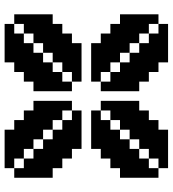

<svg xmlns="http://www.w3.org/2000/svg" viewBox="22 -812 748 832"><g transform="rotate(-90 396.0 -396.0)"><path d="M41.7 -125H83.3V-83.3H41.7ZM41.7 -166.7H83.3V-125H41.7ZM41.7 -208.3H83.3V-166.7H41.7ZM83.3 -83.3H125V-41.7H83.3ZM125 -83.3H166.7V-41.7H125ZM166.7 -83.3H208.3V-41.7H166.7ZM83.3 -166.7H125V-125H83.3ZM83.3 -208.3H125V-166.7H83.3ZM83.3 -250H125V-208.3H83.3ZM125 -125H166.7V-83.3H125ZM166.7 -125H208.3V-83.3H166.7ZM208.3 -125H250V-83.3H208.3ZM125 -208.3H166.7V-166.7H125ZM125 -250H166.7V-208.3H125ZM125 -291.7H166.7V-250H125ZM166.7 -166.7H208.3V-125H166.7ZM208.3 -166.7H250V-125H208.3ZM250 -166.7H291.7V-125H250ZM166.7 -250H208.3V-208.3H166.7ZM166.7 -291.7H208.3V-250H166.7ZM208.3 -208.3H250V-166.7H208.3ZM250 -208.3H291.7V-166.7H250ZM250 -250H291.7V-208.3H250ZM208.3 -291.7H250V-250H208.3ZM208.3 -83.3H250V-41.7H208.3ZM250 -125H291.7V-83.3H250ZM291.7 -166.7H333.3V-125H291.7ZM291.7 -208.3H333.3V-166.7H291.7ZM291.7 -250H333.3V-208.3H291.7ZM333.3 -250H375V-208.3H333.3ZM333.3 -208.3H375V-166.7H333.3ZM41.7 -250H83.3V-208.3H41.7ZM83.3 -291.7H125V-250H83.3ZM125 -333.3H166.7V-291.7H125ZM166.7 -333.3H208.3V-291.7H166.7ZM166.7 -375H208.3V-333.3H166.7ZM208.3 -333.3H250V-291.7H208.3ZM208.3 -375H250V-333.3H208.3ZM250 -333.3H291.7V-291.7H250ZM250 -375H291.7V-333.3H250ZM291.7 -291.7H333.3V-250H291.7ZM333.3 -291.7H375V-250H333.3ZM291.7 -375H333.3V-333.3H291.7ZM333.3 -333.3H375V-291.7H333.3ZM750 -125V-83.3H708.3V-125ZM750 -166.7V-125H708.3V-166.7ZM750 -208.3V-166.7H708.3V-208.3ZM708.3 -83.3V-41.7H666.7V-83.3ZM666.7 -83.3V-41.7H625V-83.3ZM625 -83.3V-41.7H583.3V-83.3ZM708.3 -166.7V-125H666.7V-166.7ZM708.3 -208.3V-166.7H666.7V-208.3ZM708.3 -250V-208.3H666.7V-250ZM666.7 -125V-83.3H625V-125ZM625 -125V-83.3H583.3V-125ZM583.3 -125V-83.3H541.7V-125ZM666.7 -208.3V-166.7H625V-208.3ZM666.7 -250V-208.3H625V-250ZM666.7 -291.7V-250H625V-291.7ZM625 -166.7V-125H583.3V-166.7ZM583.3 -166.7V-125H541.7V-166.7ZM541.7 -166.7V-125H500V-166.7ZM625 -250V-208.3H583.3V-250ZM625 -291.7V-250H583.3V-291.7ZM583.3 -208.3V-166.7H541.7V-208.3ZM541.7 -208.3V-166.7H500V-208.3ZM541.7 -250V-208.3H500V-250ZM583.3 -291.7V-250H541.7V-291.7ZM583.3 -83.3V-41.7H541.7V-83.3ZM541.7 -125V-83.3H500V-125ZM500 -166.7V-125H458.3V-166.7ZM500 -208.3V-166.7H458.3V-208.3ZM500 -250V-208.3H458.3V-250ZM458.3 -250V-208.3H416.7V-250ZM458.3 -208.3V-166.7H416.7V-208.3ZM750 -250V-208.3H708.3V-250ZM708.3 -291.7V-250H666.7V-291.7ZM666.7 -333.3V-291.7H625V-333.3ZM625 -333.3V-291.7H583.3V-333.3ZM625 -375V-333.3H583.3V-375ZM583.3 -333.3V-291.7H541.7V-333.3ZM583.3 -375V-333.3H541.7V-375ZM541.7 -333.3V-291.7H500V-333.3ZM541.7 -375V-333.3H500V-375ZM500 -291.7V-250H458.3V-291.7ZM458.3 -291.7V-250H416.7V-291.7ZM500 -375V-333.3H458.3V-375ZM458.3 -333.3V-291.7H416.7V-333.3ZM41.7 -666.7V-708.3H83.3V-666.7ZM41.7 -625V-666.7H83.3V-625ZM41.7 -583.3V-625H83.3V-583.3ZM83.3 -708.3V-750H125V-708.3ZM125 -708.3V-750H166.7V-708.3ZM166.7 -708.3V-750H208.3V-708.3ZM83.3 -625V-666.7H125V-625ZM83.3 -583.3V-625H125V-583.3ZM83.3 -541.7V-583.3H125V-541.7ZM125 -666.7V-708.3H166.7V-666.7ZM166.7 -666.7V-708.3H208.3V-666.7ZM208.3 -666.7V-708.3H250V-666.7ZM125 -583.3V-625H166.7V-583.3ZM125 -541.7V-583.3H166.7V-541.7ZM125 -500V-541.7H166.7V-500ZM166.7 -625V-666.7H208.3V-625ZM208.3 -625V-666.7H250V-625ZM250 -625V-666.7H291.7V-625ZM166.7 -541.7V-583.3H208.3V-541.7ZM166.7 -500V-541.7H208.3V-500ZM208.3 -583.3V-625H250V-583.3ZM250 -583.3V-625H291.7V-583.3ZM250 -541.7V-583.3H291.7V-541.7ZM208.3 -500V-541.7H250V-500ZM208.3 -708.3V-750H250V-708.3ZM250 -666.7V-708.3H291.7V-666.7ZM291.7 -625V-666.7H333.3V-625ZM291.7 -583.3V-625H333.3V-583.3ZM291.7 -541.7V-583.3H333.3V-541.7ZM333.3 -541.7V-583.3H375V-541.7ZM333.3 -583.3V-625H375V-583.3ZM41.7 -541.7V-583.3H83.3V-541.7ZM83.3 -500V-541.7H125V-500ZM125 -458.3V-500H166.7V-458.3ZM166.7 -458.3V-500H208.3V-458.3ZM166.7 -416.7V-458.3H208.3V-416.7ZM208.3 -458.3V-500H250V-458.3ZM208.3 -416.7V-458.3H250V-416.7ZM250 -458.3V-500H291.7V-458.3ZM250 -416.7V-458.3H291.7V-416.7ZM291.7 -500V-541.7H333.3V-500ZM333.3 -500V-541.7H375V-500ZM291.7 -416.7V-458.3H333.3V-416.7ZM333.3 -458.3V-500H375V-458.3ZM750 -666.7H708.3V-708.3H750ZM750 -625H708.3V-666.7H750ZM750 -583.3H708.3V-625H750ZM708.3 -708.3H666.7V-750H708.3ZM666.7 -708.3H625V-750H666.7ZM625 -708.3H583.3V-750H625ZM708.3 -625H666.7V-666.7H708.3ZM708.3 -583.3H666.7V-625H708.3ZM708.3 -541.7H666.7V-583.3H708.3ZM666.7 -666.7H625V-708.3H666.7ZM625 -666.7H583.3V-708.3H625ZM583.3 -666.7H541.7V-708.3H583.3ZM666.7 -583.3H625V-625H666.7ZM666.7 -541.7H625V-583.3H666.7ZM666.7 -500H625V-541.7H666.7ZM625 -625H583.3V-666.7H625ZM583.3 -625H541.7V-666.7H583.3ZM541.7 -625H500V-666.7H541.7ZM625 -541.7H583.3V-583.3H625ZM625 -500H583.3V-541.7H625ZM583.3 -583.3H541.7V-625H583.3ZM541.7 -583.3H500V-625H541.7ZM541.7 -541.7H500V-583.3H541.7ZM583.3 -500H541.7V-541.7H583.3ZM583.3 -708.3H541.7V-750H583.3ZM541.7 -666.7H500V-708.3H541.7ZM500 -625H458.3V-666.7H500ZM500 -583.3H458.3V-625H500ZM500 -541.7H458.3V-583.3H500ZM458.3 -541.7H416.7V-583.3H458.3ZM458.3 -583.3H416.7V-625H458.3ZM750 -541.7H708.3V-583.3H750ZM708.3 -500H666.7V-541.7H708.3ZM666.7 -458.3H625V-500H666.7ZM625 -458.3H583.3V-500H625ZM625 -416.7H583.3V-458.3H625ZM583.3 -458.3H541.7V-500H583.3ZM583.3 -416.7H541.7V-458.3H583.3ZM541.7 -458.3H500V-500H541.7ZM541.7 -416.7H500V-458.3H541.7ZM500 -500H458.3V-541.7H500ZM458.3 -500H416.7V-541.7H458.3ZM500 -416.7H458.3V-458.3H500ZM458.3 -458.3H416.7V-500H458.3Z"/></g></svg>

Font: Yarndings 20
Style: Regular
Weight: 400
Designer: Sarah Cadigan-Fried
Version: Version 1.000; ttfautohint (v1.8.4.7-5d5b)